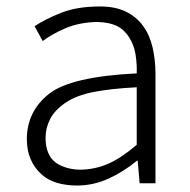

<svg xmlns="http://www.w3.org/2000/svg" viewBox="-20 -567 587 594"><path d="M218 7Q186 7 157.5 -1Q129 -9 108 -28Q87 -47 75 -74Q63 -101 63 -138Q64 -223 131.5 -276.5Q199 -330 403 -340Q404 -368 399.5 -397.5Q395 -427 379.5 -451.5Q364 -476 341 -487Q318 -498 281 -499Q226 -498 183.5 -480Q141 -462 112 -440L87 -486Q102 -496 123.5 -507Q145 -518 171 -528Q197 -538 226.5 -542.5Q256 -547 289 -547Q337 -547 369.5 -531Q402 -515 422.5 -487Q443 -459 452 -420.5Q461 -382 461 -338V0H412L406 -70H404Q363 -36 316 -14.5Q269 7 218 7ZM230 -42Q275 -43 315 -60.5Q355 -78 403 -119V-297Q324 -293 270 -282.5Q216 -272 182.5 -249Q149 -226 135 -198.5Q121 -171 121 -140Q121 -113 129.5 -93.5Q138 -74 153 -63.5Q168 -53 188 -47.5Q208 -42 230 -42Z"/></svg>

Font: SpoqaHanSans-Light
Style: Regular
Weight: 300
Designer: [Spoqa Han Sans] Dong-huui Kim \uAE40 \uB3D9 \uD718  Younghwa Kang \uAC15 \uC601 \uD654  [Noto Sans] Ryoko NISHIZUKA \u8
Foundry: Spoqa (http://www.spoqa-han-sans.com)
Version: Version 2.000